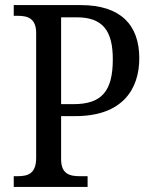

<svg xmlns="http://www.w3.org/2000/svg" viewBox="-20 -734 600 754"><path d="M34 0H324V-42H295C254 -42 220 -50 220 -109V-278H276C462 -278 527 -385 527 -505C527 -636 454 -714 297 -714H34V-672H48C88 -672 122 -663 122 -604V-114C122 -51 89 -42 48 -42H34ZM268 -325H220V-666H281C384 -666 423 -613 423 -501C423 -374 378 -325 268 -325Z"/></svg>

Font: Noto Serif Bengali SemiCondensed
Style: Regular
Weight: 400
Width: 4
Designer: Juan Bruce, Universal Thirst, Indian Type Foundry and the Monotype Design Team.
Foundry: Monotype Imaging Inc.
Version: Version 2.003